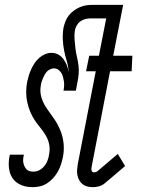

<svg xmlns="http://www.w3.org/2000/svg" viewBox="-20 -760 590 792"><path d="M115 12Q98 12 83 8.5Q68 5 55 -3Q42 -11 33 -23.5Q24 -36 20 -51Q16 -66 16 -82.5Q16 -99 19 -115L21 -122H79L78 -119Q76 -111 75.5 -103Q75 -95 76.5 -87.5Q78 -80 81.5 -73Q85 -66 90 -61Q95 -56 102.5 -54Q110 -52 117 -52Q126 -52 134 -54.5Q142 -57 149 -62Q156 -67 162 -74Q168 -81 172 -89Q176 -97 178.5 -105Q181 -113 182 -121Q187 -143 183 -163.5Q179 -184 169 -201Q159 -218 146.5 -233Q134 -248 123 -264.5Q112 -281 104.5 -299.5Q97 -318 92.5 -338Q88 -358 88 -379.5Q88 -401 92 -422Q95 -436 99 -449Q103 -462 109 -475Q115 -488 123 -500Q131 -512 142 -521.5Q153 -531 166 -536.5Q179 -542 192 -542Q208 -542 220.5 -535Q233 -528 241.5 -516.5Q250 -505 255.5 -491Q261 -477 263 -462Q262 -486 255.5 -507.5Q249 -529 244.5 -551.5Q240 -574 239 -598Q238 -622 242 -646Q245 -659 250 -672Q255 -685 264 -696.5Q273 -708 285 -716.5Q297 -725 309.5 -730.5Q322 -736 335.5 -738Q349 -740 362 -740H459L448 -684H351Q341 -684 330.5 -681Q320 -678 311 -671.5Q302 -665 296.5 -655Q291 -645 289 -635Q286 -616 287.5 -598Q289 -580 291 -562Q293 -544 297 -527Q301 -510 303.5 -492Q306 -474 304.5 -455.5Q303 -437 299 -418L293 -386H242Q244 -396 244.5 -406Q245 -416 243.5 -425.5Q242 -435 239.5 -444Q237 -453 232 -460.5Q227 -468 219.5 -473Q212 -478 202 -478Q195 -478 187.5 -474.5Q180 -471 174.5 -465.5Q169 -460 165 -453Q161 -446 158 -439Q155 -432 152.5 -425Q150 -418 149 -411Q143 -382 151.5 -356Q160 -330 175.5 -309Q191 -288 205.5 -266.5Q220 -245 230 -219.5Q240 -194 242.5 -166Q245 -138 239 -110Q236 -95 231 -80Q226 -65 218 -51Q210 -37 198.5 -24.5Q187 -12 173.5 -3.5Q160 5 145 8.5Q130 12 115 12ZM364 12Q352 12 341 9.5Q330 7 321.5 0.5Q313 -6 307.5 -15.5Q302 -25 299.5 -36.5Q297 -48 298 -60Q299 -72 301 -84L375 -466H335L348 -530H388L429 -740H488L447 -530H526L523 -466H434L358 -72Q357 -68 357 -64.5Q357 -61 357.5 -57.5Q358 -54 360.5 -51.5Q363 -49 366 -49Q370 -49 374 -50Q378 -51 381 -53L466 -125L496 -75L411 -3Q401 5 388.5 8.5Q376 12 364 12Z"/></svg>

Font: Lode
Style: Italic
Weight: 400
Italic angle: -11°
Monospace: yes
Designer: Belleve Invis
Foundry: Belleve Invis
Version: Version 29.2.0; ttfautohint (v1.8.3)